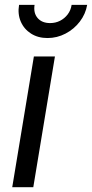

<svg xmlns="http://www.w3.org/2000/svg" viewBox="-20 -777 382 797"><path d="M30.8 0 120.6 -542.5H208L118.2 0ZM177.2 -619.1Q137.7 -619.1 108.6 -637.7Q79.6 -656.2 66.2 -687.5Q52.7 -718.8 59.1 -756.8H123.5Q118.2 -723.1 136.2 -702.1Q154.3 -681.2 188 -681.2Q210.4 -681.2 229.2 -690.7Q248 -700.2 261 -717.3Q273.9 -734.4 277.3 -756.8H341.8Q335.4 -718.8 311.3 -687.3Q287.1 -655.8 252 -637.5Q216.8 -619.1 177.2 -619.1Z"/></svg>

Font: Inter 16pt
Style: Italic
Weight: 400
Italic angle: -9.3988°
Version: Version 4.001;git-66647c0bb